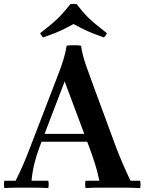

<svg xmlns="http://www.w3.org/2000/svg" viewBox="-30 -952 735 974"><path d="M-8 2Q-12 -17 -8 -35H49Q72 -80 90 -122.5Q108 -165 125 -210L244 -519Q254 -545 267 -578.5Q280 -612 291.5 -649Q303 -686 308 -720Q318 -722 331.5 -722.5Q345 -723 358 -722.5Q371 -722 381 -720L298 -539L172 -210Q155 -165 144.5 -122.5Q134 -80 130 -35H215Q219 -17 215 2Q174 0 139.5 0Q105 0 88 0Q70 0 48.5 0Q27 0 -8 2ZM632 -35H681Q685 -17 681 2Q658 1 639.5 0.5Q621 0 600.5 0Q580 0 552 0Q512 0 475 0Q438 0 404 2Q400 -17 404 -35H474Q465 -80 451.5 -122.5Q438 -165 421 -210L298 -539L381 -720Q389 -669 406 -621.5Q423 -574 447 -508L557 -210Q574 -165 592.5 -122Q611 -79 632 -35ZM433 -233H171V-273H433ZM497 -762Q463 -774 438 -784Q413 -794 391 -805Q369 -816 343 -830Q317 -816 295 -805Q273 -794 248 -784Q223 -774 189 -762Q178 -772 174 -784Q214 -815 239 -836.5Q264 -858 283.5 -879.5Q303 -901 327 -931Q343 -934 359 -931Q382 -901 401.5 -879.5Q421 -858 446.5 -836.5Q472 -815 512 -784Q508 -772 497 -762Z"/></svg>

Font: Poltawski Nowy Medium
Style: Regular
Weight: 500
Version: Version 1.001;gftools[0.9.25]